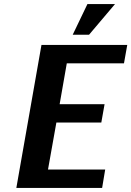

<svg xmlns="http://www.w3.org/2000/svg" viewBox="-20 -920 643 940"><path d="M480 0 495 -90H215L256 -320H476L492 -410H272L307 -610H587L603 -700H183L60 0ZM408 -900 336 -750H416L543 -900Z"/></svg>

Font: Scada
Style: Bold Italic
Weight: 700
Designer: Jovanny Lemonad
Foundry: Jovanny Lemonad
Version: Version 3.005